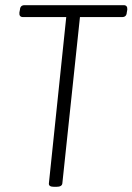

<svg xmlns="http://www.w3.org/2000/svg" viewBox="-20 -720 512 742"><path d="M189 2Q167 2 169 -12L236 -654H69Q53 -654 55 -672L57 -682Q58 -700 75 -700H458Q473 -700 472 -683L470 -672Q469 -654 452 -654H289L221 -12Q220 2 198 2Z"/></svg>

Font: Asap Condensed Condensed ExtraLight
Style: Italic
Weight: 200
Width: 3
Italic angle: -6°
Designer: Pablo Cosgaya
Foundry: Omnibus-Type
Version: Version 3.001; ttfautohint (v1.8.4.7-5d5b)